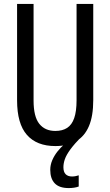

<svg xmlns="http://www.w3.org/2000/svg" viewBox="-20 -734 562 978"><path d="M303 118Q303 142 314.5 153.5Q326 165 347 165Q357 165 366 163Q375 161 381 159V216Q371 220 357.5 222Q344 224 330 224Q282 224 259 200Q236 176 236 131Q236 106 246 82.5Q256 59 272.5 38Q289 17 309 0L397 -40Q359 -1 338.5 27Q318 55 310.5 76.5Q303 98 303 118ZM455 -224Q455 -143 433 -91.5Q411 -40 368.5 -15Q326 10 262 10Q167 10 117 -47Q67 -104 67 -223V-714H151V-222Q151 -140 180 -103.5Q209 -67 262 -67Q298 -67 322 -82.5Q346 -98 358 -132.5Q370 -167 370 -223V-714H455Z"/></svg>

Font: Noto Sans Khmer ExtraCondensed
Style: Regular
Weight: 400
Width: 2
Designer: Danh Hong and the Monotype Design Team
Foundry: Monotype Imaging Inc.
Version: Version 2.004